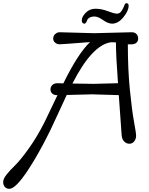

<svg xmlns="http://www.w3.org/2000/svg" viewBox="-241 -899 940 1209"><path d="M352 -690 589 -696Q607 -696 618 -685Q629 -674 629 -656.5Q629 -639 617.5 -629.5Q606 -620 588 -620H564Q564 -460 577 -331Q590 -202 603 -132Q616 -62 616 -43.5Q616 -25 604.5 -9.5Q593 6 574 6Q555 6 541 -8Q527 -22 525 -48L507 -300L339 -305Q311 -305 179 -301Q159 -259 126 -186Q29 30 -66 174Q-143 290 -182 290Q-199 290 -210 278.5Q-221 267 -221 247Q-221 227 -199.5 200Q-178 173 -145.5 141.5Q-113 110 -60.5 37Q-8 -36 40 -131Q48 -146 121 -300H116Q100 -300 88.5 -309.5Q77 -319 77 -336Q77 -353 89 -364Q101 -375 120.5 -375Q140 -375 158 -374Q250 -562 326 -634Q147 -620 133 -620Q119 -620 106.5 -630Q94 -640 94 -656.5Q94 -673 106.5 -684.5Q119 -696 134 -696ZM459 -633Q340 -618 215 -373Q321 -371 349.5 -371Q378 -371 502 -375Q489 -547 489 -632ZM569 -863Q569 -831 536 -790.5Q503 -750 465 -750Q440 -750 408 -772.5Q376 -795 355.5 -795Q335 -795 323 -788Q311 -781 308 -772Q300 -750 291 -750Q274 -750 274 -771.5Q274 -793 298.5 -818.5Q323 -844 360.5 -844Q398 -844 438 -828.5Q478 -813 495.5 -813Q513 -813 524 -829.5Q535 -846 541 -862.5Q547 -879 554 -879Q569 -879 569 -863Z"/></svg>

Font: Macondo Swash Caps
Style: Regular
Weight: 400
Designer: John Vargas Beltran
Foundry: John Vargas Beltran
Version: Version 2.001